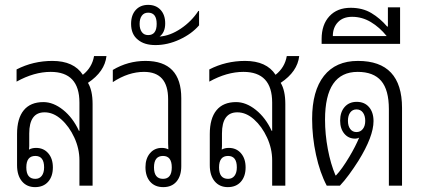

<svg xmlns="http://www.w3.org/2000/svg" viewBox="-20 -762 1737 788"><path d="M124 6Q90 6 70 -18Q50 -42 50 -84V-212Q50 -276 77.5 -309.5Q105 -343 158 -343Q199 -343 239 -311Q279 -279 304 -225H306V-341Q306 -467 188 -467Q120 -467 48 -427V-477Q116 -512 195 -512Q283 -512 320 -455Q358 -485 366 -532H417Q410 -468 341 -422Q360 -391 360 -335V0H306V-104Q306 -152 285 -197.5Q264 -243 231.5 -272Q199 -301 163 -301Q100 -301 100 -214V-162Q100 -155 99 -148Q111 -155 128 -155Q159 -155 178 -133Q197 -111 197 -75Q197 -38 177.5 -16Q158 6 124 6ZM125 -28Q142 -28 151.5 -40.5Q161 -53 161 -75Q161 -122 125 -122Q88 -122 88 -75Q88 -28 125 -28Z M650 6Q616 6 596.5 -16Q577 -38 577 -76Q577 -111 595.5 -133Q614 -155 644 -155Q659 -155 671 -149Q670 -160 670 -174V-355Q670 -467 571 -467Q507 -467 443 -425V-475Q505 -512 577 -512Q724 -512 724 -359V-80Q724 -40 704.5 -17Q685 6 650 6ZM649 -28Q685 -28 685 -75Q685 -122 649 -122Q612 -122 612 -75Q612 -28 649 -28Z M618 -577Q572 -577 546 -599Q518 -621 518 -664Q518 -700 537 -721Q556 -742 588 -742Q620 -742 639 -721.5Q658 -701 658 -666Q658 -629 635 -612Q678 -615 722 -644.5Q766 -674 794 -717H797V-658Q767 -623 717.5 -600Q668 -577 618 -577ZM588 -618Q623 -618 623 -664Q623 -710 588 -710Q571 -710 562 -697.5Q553 -685 553 -664Q553 -643 562 -630.5Q571 -618 588 -618Z M915 6Q881 6 861 -18Q841 -42 841 -84V-212Q841 -276 868.5 -309.5Q896 -343 949 -343Q990 -343 1030 -311Q1070 -279 1095 -225H1097V-341Q1097 -467 979 -467Q911 -467 839 -427V-477Q907 -512 986 -512Q1074 -512 1111 -455Q1149 -485 1157 -532H1208Q1201 -468 1132 -422Q1151 -391 1151 -335V0H1097V-104Q1097 -152 1076 -197.5Q1055 -243 1022.5 -272Q990 -301 954 -301Q891 -301 891 -214V-162Q891 -155 890 -148Q902 -155 919 -155Q950 -155 969 -133Q988 -111 988 -75Q988 -38 968.5 -16Q949 6 915 6ZM916 -28Q933 -28 942.5 -40.5Q952 -53 952 -75Q952 -122 916 -122Q879 -122 879 -75Q879 -28 916 -28Z M1321 0Q1293 -53 1277 -126.5Q1261 -200 1261 -274Q1261 -389 1309.5 -450.5Q1358 -512 1449 -512Q1630 -512 1630 -319V0H1576V-314Q1576 -393 1544.5 -430Q1513 -467 1448 -467Q1314 -467 1314 -271Q1314 -211 1325.5 -150Q1337 -89 1357 -42H1359Q1383 -67 1414 -119Q1439 -161 1454 -197Q1446 -193 1438 -193Q1410 -193 1393 -213.5Q1376 -234 1376 -267Q1376 -302 1394.5 -323Q1413 -344 1444 -344Q1476 -344 1494.5 -322.5Q1513 -301 1513 -265Q1513 -202 1451 -102Q1432 -72 1412.5 -45.5Q1393 -19 1375 0ZM1443 -220Q1459 -220 1469 -232.5Q1479 -245 1479 -266Q1479 -287 1469.5 -300Q1460 -313 1443 -313Q1427 -313 1417.5 -300.5Q1408 -288 1408 -266Q1408 -245 1417.5 -232.5Q1427 -220 1443 -220Z M1300 -582V-602Q1300 -661 1332 -695.5Q1364 -730 1419 -730Q1468 -730 1504 -708.5Q1540 -687 1569 -653H1572V-732H1622V-582ZM1346 -614H1567Q1538 -650 1502 -671.5Q1466 -693 1425 -693Q1388 -693 1367 -671Q1346 -649 1346 -614Z"/></svg>

Font: Noto Sans Thai Looped UI Narrow Light
Style: Regular
Weight: 300
Width: 4
Designer: Cadson Demak Team
Foundry: Cadson Demak Co., Ltd.
Version: Version 1.000